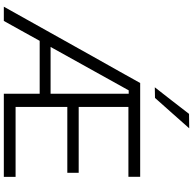

<svg xmlns="http://www.w3.org/2000/svg" viewBox="-23 -987 1010 1004"><g transform="rotate(90 482.0 -485.0)"><path d="M15 0Q47 -57 82.5 -120.8Q118 -184.5 150 -241.5L288.5 -489Q323.5 -551 353.8 -605Q384 -659 414 -713H904.5V-651.5H539V-391.5H883.5V-332H539V-61.5H905V0H470V-187.5H193.5Q168 -140.5 141.2 -93Q114.5 -45.5 89.5 0ZM236 -263.5Q231 -254.5 225.5 -244.5H470V-653H452.5ZM436.5 -789.5Q472 -834.5 506.5 -879.2Q541 -924 575.5 -968.5L651 -969.5Q610.5 -923.5 571 -879.2Q531.5 -835 492 -790.5Z"/></g></svg>

Font: Commissioner Light
Style: Regular
Weight: 300
Designer: Kostas Bartsokas
Foundry: Kostas Bartsokas
Version: Version 1.000; ttfautohint (v1.8.3)